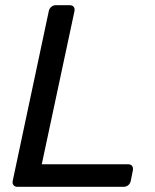

<svg xmlns="http://www.w3.org/2000/svg" viewBox="-20 -720 596 740"><path d="M47 0Q37 0 32 -6.5Q27 -13 29 -23L168 -677Q170 -687 177.5 -693.5Q185 -700 195 -700H248Q259 -700 264 -693.5Q269 -687 267 -677L141 -87H473Q484 -87 489 -80.5Q494 -74 492 -63L484 -23Q482 -13 474.5 -6.5Q467 0 456 0Z"/></svg>

Font: Rubik
Style: Italic
Weight: 400
Italic angle: -12°
Designer: Hubert and Fischer
Foundry: Hubert and Fischer
Version: Version 2.300;gftools[0.9.30]